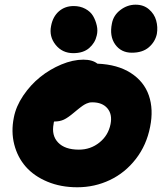

<svg xmlns="http://www.w3.org/2000/svg" viewBox="-20 -769 704 820"><path d="M458 -668.9Q464.4 -703.6 494.1 -726.3Q523.9 -749 559.1 -749Q593.3 -749 616.2 -729.2Q639.2 -709.5 647 -681.4Q654.8 -653.3 649.9 -624Q642.6 -590.3 615.7 -567.1Q588.9 -543.9 543 -543.9Q497.1 -543.9 471.9 -579.3Q446.8 -614.7 458 -668.9ZM293 -542Q246.1 -542 217.5 -577.6Q189 -613.3 198.2 -658.2Q205.6 -697.8 231.4 -720.5Q257.3 -743.2 294.9 -743.2Q322.8 -743.2 344.7 -731.2Q366.7 -719.2 377.4 -700.9Q388.2 -682.6 393.3 -660.2Q398.4 -637.7 393.1 -617.2Q386.2 -585.9 361.1 -564Q335.9 -542 293 -542ZM310.1 30.8Q239.3 30.8 182.1 6.8Q125 -17.1 89.8 -57.4Q54.7 -97.7 40.8 -152.3Q26.9 -207 39.1 -267.1Q48.3 -314.9 79.3 -360.8Q110.4 -406.7 151.6 -439.9Q192.9 -473.1 242.2 -493.7Q291.5 -514.2 335.9 -514.2Q375 -514.2 396 -497.1Q481.9 -493.7 538.6 -457.3Q595.2 -420.9 615.7 -361.3Q636.2 -301.8 621.1 -227.1Q606 -149.4 560.3 -90.3Q514.6 -31.2 449.5 -0.2Q384.3 30.8 310.1 30.8ZM209 -240.2Q199.2 -190.4 228.3 -160.2Q257.3 -129.9 316.9 -129.9Q366.7 -129.9 404.5 -160.2Q442.4 -190.4 452.1 -238.8Q460.4 -280.8 438.7 -306.4Q417 -332 374 -332Q369.6 -332 365.5 -331.5Q361.3 -331.1 356.9 -329.3Q352.5 -327.6 349.4 -326.7Q346.2 -325.7 341.1 -322.5Q335.9 -319.3 333.3 -317.6Q330.6 -315.9 324.7 -311.3Q318.8 -306.6 316.2 -304.7Q313.5 -302.7 306.2 -296.6Q298.8 -290.5 295.9 -288.1Q270 -266.1 252.7 -258.1Q235.4 -250 211.9 -250H210.9Q209 -244.1 209 -240.2Z"/></svg>

Font: Shantell Sans Bouncy
Style: Italic
Weight: 800
Italic angle: -11.31°
Designer: Stephen Nixon, Anya Danilova, Shantell Martin
Foundry: Arrow Type
Version: Version 1.006;[9816181b4]